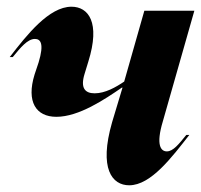

<svg xmlns="http://www.w3.org/2000/svg" viewBox="-20 -540 599 572"><path d="M9 -370H18C41 -398 62 -424 84 -424C101 -424 112 -410 95 -354L83 -318C58 -237 87 -192 148 -192C215 -192 292 -244 343 -279H345L314 -176C274 -37 314 12 365 12C430 12 493 -73 544 -138H535C513 -111 496 -89 477 -89C459 -89 444 -108 465 -178L559 -508H410L350 -297C325 -280 293 -262 262 -262C233 -262 219 -278 232 -320L243 -356C280 -474 243 -520 193 -520C126 -520 60 -436 9 -370Z"/></svg>

Font: Nyght Serif Bold Italic
Style: Regular
Weight: 700
Italic angle: -16°
Designer: Maksym Kobuzan
Version: Version 0.410;Glyphs 3.1.2 (3151)